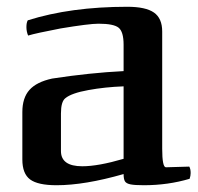

<svg xmlns="http://www.w3.org/2000/svg" viewBox="-20 -534 586 567"><path d="M543 -23Q543 -35 539 -42L470 -40Q459 -40 459 -95V-441Q459 -480 434.5 -497Q410 -514 356 -514Q189 -514 62 -474Q58 -467 58 -454Q58 -441 63 -429Q86 -436 159 -450Q243 -464 271 -464Q316 -464 330.5 -452Q345 -440 345 -402V-324Q245 -319 134 -302Q88 -292 67 -268.5Q46 -245 46 -203V-63Q46 -21 69 -4Q92 13 147 13Q230 13 345 -20Q345 -5 349 1.5Q353 8 365.5 10.5Q378 13 405 13Q476 13 540 -6Q543 -15 543 -23ZM223 -43Q160 -43 160 -88V-199Q160 -234 173 -244Q191 -259 241 -268Q290 -277 345 -279V-65Q270 -43 223 -43Z"/></svg>

Font: Federant
Style: Regular
Weight: 400
Designer: Olexa M. Volochay, Alexei Vanyashin, Otto Ludwig Naegele
Foundry: Cyreal (www.cyreal.org)
Version: Version 1.011; ttfautohint (v1.4.1)